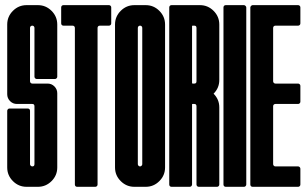

<svg xmlns="http://www.w3.org/2000/svg" viewBox="-20 -720 1185 740"><path d="M200.7 -424.3Q200.7 -420.9 198 -418.2Q195.3 -415.5 191.9 -415.5H121.6Q118.2 -415.5 115.5 -418.2Q112.8 -420.9 112.8 -424.3V-612.3Q112.8 -616.2 110.4 -618.7Q107.9 -621.1 104.5 -621.1Q100.6 -621.1 98.1 -618.7Q95.7 -616.2 95.7 -612.3V-406.7Q95.7 -403.3 98.1 -400.6Q100.6 -397.9 104.5 -397.9H163.1Q178.7 -397.9 189.5 -387.2Q200.7 -376 200.7 -360.8V-74.7Q200.7 -43.9 178.7 -22Q156.7 0 126 0H82.5Q51.8 0 29.8 -22Q7.8 -43.9 7.8 -74.7V-293Q7.8 -296.4 10.7 -299.3Q13.2 -301.8 16.6 -301.8H86.9Q90.8 -301.8 93.3 -299.3Q95.7 -296.9 95.7 -293V-87.4Q95.7 -84 98.1 -81.5Q101.1 -78.6 104.5 -78.6Q112.8 -78.6 112.8 -87.4V-310.5Q112.8 -319.3 104.5 -319.3H45.4Q29.8 -319.3 19 -330.1Q7.8 -341.3 7.8 -356.9V-625.5Q7.8 -656.2 29.8 -678.2Q51.8 -700.2 82.5 -700.2H126Q156.7 -700.2 178.7 -678.2Q200.7 -656.2 200.7 -625.5Z M364.7 -621.1Q360.8 -621.1 358.4 -618.7Q356 -616.2 356 -612.3V-8.8Q356 -4.9 353.3 -2.4Q350.6 0 347.2 0H277.3Q273.4 0 271 -2.4Q268.6 -4.9 268.6 -8.8V-612.3Q268.6 -616.2 266.1 -618.7Q263.7 -621.1 259.8 -621.1H224.6Q220.7 -621.1 218.3 -623.5Q215.8 -626 215.8 -629.9V-691.4Q215.8 -695.3 218.3 -697.8Q220.7 -700.2 224.6 -700.2H399.9Q403.3 -700.2 406 -697.8Q408.7 -695.3 408.7 -691.4V-629.9Q408.7 -626 406 -623.5Q403.3 -621.1 399.9 -621.1Z M616.2 -74.7Q616.2 -43.9 594.2 -22Q572.3 0 541.5 0H498Q467.3 0 445.3 -22Q423.3 -43.9 423.3 -74.7V-625.5Q423.3 -656.2 445.3 -678.2Q467.3 -700.2 498 -700.2H541.5Q572.3 -700.2 594.2 -678.2Q616.2 -656.2 616.2 -625.5ZM520 -78.6Q522.9 -78.6 525.9 -81.5Q528.3 -84 528.3 -87.4V-612.3Q528.3 -616.2 525.9 -618.7Q523.4 -621.1 520 -621.1Q516.1 -621.1 513.7 -618.7Q511.2 -616.2 511.2 -612.3V-87.4Q511.2 -84 513.7 -81.3Q516.1 -78.6 520 -78.6Z M720.2 -8.8Q720.2 -5.4 717.3 -2.4Q714.8 0 711.4 0H641.1Q637.2 0 634.8 -2.4Q632.3 -4.9 632.3 -8.8V-691.4Q632.3 -695.3 634.8 -697.8Q637.2 -700.2 641.1 -700.2H750.5Q781.2 -700.2 803.2 -678.2Q825.2 -656.2 825.2 -625.5V-411.6Q825.2 -380.9 803.2 -358.9Q825.2 -336.9 825.2 -306.2V-8.8Q825.2 -4.9 822.5 -2.4Q819.8 0 816.4 0H746.1Q742.7 0 740 -2.4Q737.3 -4.9 737.3 -8.8V-310.5Q737.3 -319.3 729 -319.3H722.2Q720.2 -319.3 720.2 -317.4ZM720.2 -400.4Q720.2 -399.4 720.7 -398.9Q721.7 -397.9 722.2 -397.9H729Q737.3 -397.9 737.3 -406.7V-612.3Q737.3 -621.1 729 -621.1H722.2Q720.2 -621.1 720.2 -619.1Z M920.4 -700.2Q923.3 -700.2 926.3 -697.3Q929.2 -694.3 929.2 -691.4V-8.8Q929.2 -5.4 926.3 -2.4Q923.8 0 920.4 0H850.1Q846.2 0 843.8 -2.4Q841.3 -4.9 841.3 -8.8V-691.4Q841.3 -695.3 843.8 -697.8Q846.2 -700.2 850.1 -700.2Z M953.6 -700.2H1128.9Q1132.3 -700.2 1135 -697.8Q1137.7 -695.3 1137.7 -691.4V-629.9Q1137.7 -626 1135 -623.5Q1132.3 -621.1 1128.9 -621.1H1041.5Q1037.6 -621.1 1035.2 -618.7Q1032.7 -616.2 1032.7 -612.3V-406.7Q1032.7 -403.3 1035.2 -400.6Q1037.6 -397.9 1041.5 -397.9H1128.9Q1132.3 -397.9 1135 -395.3Q1137.7 -392.6 1137.7 -389.2V-328.1Q1137.7 -324.2 1135 -321.8Q1132.3 -319.3 1128.9 -319.3H1041.5Q1037.6 -319.3 1035.2 -316.9Q1032.7 -314.5 1032.7 -310.5V-87.4Q1032.7 -84 1035.2 -81.3Q1037.6 -78.6 1041.5 -78.6H1128.9Q1132.3 -78.6 1134.8 -76.2Q1137.7 -73.2 1137.7 -69.8V-8.8Q1137.7 -4.9 1135 -2.4Q1132.3 0 1128.9 0H953.6Q949.7 0 947.3 -2.4Q944.8 -4.9 944.8 -8.8V-691.4Q944.8 -694.3 947.8 -697.3Q950.7 -700.2 953.6 -700.2Z"/></svg>

Font: Silence Rounded
Style: Regular
Weight: 400
Designer: Lilo Joris
Foundry: Lilo Joris
Version: Version 1.019;Fontself Maker 3.5.7